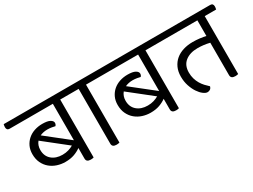

<svg xmlns="http://www.w3.org/2000/svg" viewBox="-75 -1102 2119 1605"><g transform="rotate(-30 984.5 -299.5)"><path d="M488 -552V7Q482 9 474.5 10Q467 11 459 11Q417 11 417 -23V-125Q390 -105 353 -91.5Q316 -78 266 -78Q227 -78 189.5 -90Q152 -102 122.5 -126.5Q93 -151 75.5 -187.5Q58 -224 58 -272Q58 -314 73.5 -347Q89 -380 116 -403.5Q143 -427 179 -439Q215 -451 255 -451Q306 -451 329.5 -437.5Q353 -424 353 -406Q353 -390 342 -379Q332 -382 311 -385.5Q290 -389 269 -389Q248 -389 230 -385Q212 -381 197 -374L417 -200V-552H0Q-28 -552 -28 -582Q-28 -588 -27 -595Q-26 -602 -24 -610H574Q602 -610 602 -580Q602 -574 601 -567Q600 -560 598 -552ZM275 -142Q307 -142 333.5 -150Q360 -158 380 -170L159 -345Q133 -314 133 -269Q133 -210 172.5 -176Q212 -142 275 -142Z M737 -552V7Q731 9 723.5 10Q716 11 708 11Q666 11 666 -23V-552H574Q546 -552 546 -582Q546 -588 547 -595Q548 -602 550 -610H823Q851 -610 851 -580Q851 -574 850 -567Q849 -560 847 -552Z M1311 -552V7Q1305 9 1297.5 10Q1290 11 1282 11Q1240 11 1240 -23V-125Q1213 -105 1176 -91.5Q1139 -78 1089 -78Q1050 -78 1012.5 -90Q975 -102 945.5 -126.5Q916 -151 898.5 -187.5Q881 -224 881 -272Q881 -314 896.5 -347Q912 -380 939 -403.5Q966 -427 1002 -439Q1038 -451 1078 -451Q1129 -451 1152.5 -437.5Q1176 -424 1176 -406Q1176 -390 1165 -379Q1155 -382 1134 -385.5Q1113 -389 1092 -389Q1071 -389 1053 -385Q1035 -381 1020 -374L1240 -200V-552H823Q795 -552 795 -582Q795 -588 796 -595Q797 -602 799 -610H1397Q1425 -610 1425 -580Q1425 -574 1424 -567Q1423 -560 1421 -552ZM1098 -142Q1130 -142 1156.5 -150Q1183 -158 1203 -170L982 -345Q956 -314 956 -269Q956 -210 995.5 -176Q1035 -142 1098 -142Z M1883 -552V7Q1877 9 1869.5 10Q1862 11 1854 11Q1812 11 1812 -23V-336Q1783 -343 1755 -346.5Q1727 -350 1696 -350Q1623 -350 1577.5 -314.5Q1532 -279 1532 -209Q1532 -177 1540 -149.5Q1548 -122 1561.5 -99Q1575 -76 1592.5 -57Q1610 -38 1628 -22Q1624 -5 1612.5 3Q1601 11 1586 11Q1569 11 1546.5 -6Q1524 -23 1504 -53Q1484 -83 1470.5 -124Q1457 -165 1457 -213Q1457 -262 1474.5 -300Q1492 -338 1522.5 -363.5Q1553 -389 1595 -402Q1637 -415 1685 -415Q1721 -415 1754 -411Q1787 -407 1812 -401V-552H1397Q1369 -552 1369 -582Q1369 -588 1370 -595Q1371 -602 1373 -610H1969Q1997 -610 1997 -580Q1997 -574 1996 -567Q1995 -560 1993 -552Z"/></g></svg>

Font: Baloo 2
Style: Regular
Weight: 400
Designer: Sarang Kulkarni and Ek Type
Foundry: Ek Type
Version: Version 1.640;hotconv 1.0.111;makeotfexe 2.5.65597; ttfautoh